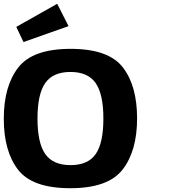

<svg xmlns="http://www.w3.org/2000/svg" viewBox="-142 -973 985 1014"><path d="M-46.5 -76.5Q-122 -174 -122 -346Q-122 -518 -45.5 -616.5Q31 -715 231 -715Q431 -715 506.5 -617.5Q582 -520 582 -348Q582 -176 505.5 -77.5Q429 21 229 21Q29 21 -46.5 -76.5ZM97 -534.5Q56 -476 56 -347Q56 -218 97 -159.5Q138 -101 230.5 -101Q323 -101 363.5 -159.5Q404 -218 404 -347Q404 -476 363 -534.5Q322 -593 230 -593Q138 -593 97 -534.5ZM-56 -831 160 -953 220 -835 -18 -751Z"/></svg>

Font: Fix15 Mono
Style: Bold
Weight: 700
Designer: Carrois Corporate & Edenspiekermann AG
Foundry: Carrois Corporate GbR & Edenspiekermann AG
Version: Version 3.206